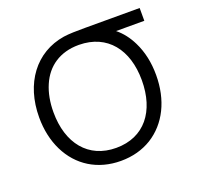

<svg xmlns="http://www.w3.org/2000/svg" viewBox="-103 -650 799 776"><g transform="rotate(-20 297.0 -262.5)"><path d="M291.5 15C341.5 15 385.5 3 424 -20.5C500 -68 543 -155 543 -263C543 -317.5 532.5 -365.5 511.5 -408C496 -439.5 476 -465.5 451.5 -485H573V-540H338C302 -540 269 -539.5 245.5 -536C119.5 -516 40 -409.5 40 -263C40 -209.5 50.5 -161.5 71 -119.5C112.5 -35 191 15 291.5 15ZM291.5 -41C172 -41 101.5 -129 101.5 -263C101.5 -305.5 108.5 -344 123 -377.5C151.5 -444.5 209.5 -484 289.5 -484H291.5C413 -483 481.5 -394.5 481.5 -263C481.5 -130 413 -41 291.5 -41Z"/></g></svg>

Font: Vela Sans Light
Style: Regular
Weight: 300
Designer: Principal design: Mikhail Sharanda - project Manrope.
Design modification: Ravid Balaliev
Foundry: Mikhail Sharanda
Version: Version 1.001